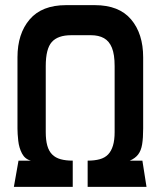

<svg xmlns="http://www.w3.org/2000/svg" viewBox="-20 -727 625 747"><path d="M537 -227V-504Q537 -596 490 -651.5Q443 -707 349 -707H237Q143 -707 95.5 -651.5Q48 -596 48 -504V-227Q48 -207 51 -179.5Q54 -152 65.5 -130Q77 -108 100 -102H52L34 0H263V-102Q236 -102 216 -107.5Q196 -113 183 -126Q170 -139 164 -160.5Q158 -182 158 -213V-470Q158 -537 181.5 -563.5Q205 -590 257 -590H334Q364 -590 384.5 -578.5Q405 -567 415.5 -541Q426 -515 426 -470V-213Q426 -182 419.5 -160.5Q413 -139 400.5 -126Q388 -113 368 -107.5Q348 -102 321 -102V0H550L534 -102H485Q506 -111 517.5 -126Q529 -141 533 -165.5Q537 -190 537 -227Z"/></svg>

Font: Advent Pro
Style: Regular
Weight: 400
Designer: VivaRado, Andreas Kalpakidis
Foundry: VivaRado, Andreas Kalpakidis
Version: Version 3.000